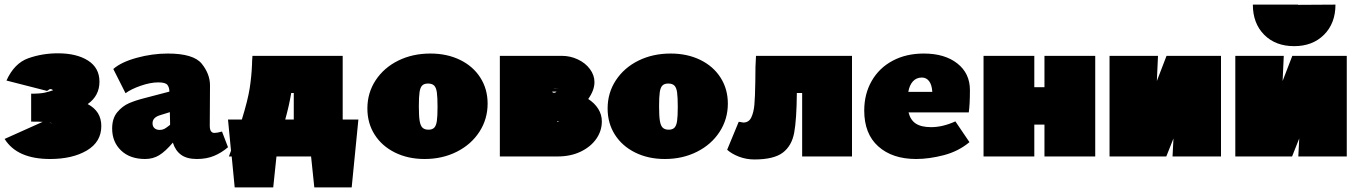

<svg xmlns="http://www.w3.org/2000/svg" viewBox="-33 -678 5887 832"><path d="M406 -132Q406 -63 343.5 -26Q281 11 184 11Q41 11 -13 -76L152 -150Q138 -151 102 -151V-272Q141 -272 161 -276.5Q181 -281 197 -287Q192 -292 184 -292H185Q185 -294 171 -284L-5 -329Q29 -404 89.5 -425.5Q150 -447 218 -447Q299 -447 348.5 -415.5Q398 -384 398 -324Q398 -263 347 -227Q406 -196 406 -132ZM195 -144 180 -147Q186 -144 195 -144Z M955 -40Q927 -16 894.5 -2.5Q862 11 820 11Q777 11 752 -7Q727 -25 716 -60Q684 -22 657 -5.5Q630 11 596 11Q530 11 491.5 -26Q453 -63 453 -121Q453 -165 475 -191.5Q497 -218 525.5 -230.5Q554 -243 594 -253L701 -281Q701 -299 692.5 -310Q684 -321 653 -321Q619 -321 577 -306.5Q535 -292 511 -274L458 -379Q492 -409 559.5 -427.5Q627 -446 694 -446Q806 -446 841.5 -401.5Q877 -357 877 -308L876 -133Q876 -102 896 -102Q908 -102 929 -108ZM704 -137V-147L703 -192L658 -178Q628 -168 628 -144Q628 -130 636.5 -122.5Q645 -115 659 -115Q670 -115 678 -119Q686 -123 693.5 -129Q701 -135 704 -137Z M1520 -160 1491 134H1329L1315 0H1165L1151 134H984L971 0H959L968 -25L955 -160H1015Q1041 -244 1049 -295.5Q1057 -347 1059 -397Q1059 -410 1061 -436H1452V-160ZM1240 -160V-275H1229Q1220 -221 1203 -160Z M1559 -208Q1559 -276 1595 -330.5Q1631 -385 1693 -415.5Q1755 -446 1832 -446Q1904 -446 1960.5 -418.5Q2017 -391 2048.5 -341.5Q2080 -292 2080 -229Q2080 -162 2044.5 -107Q2009 -52 1946.5 -20.5Q1884 11 1807 11Q1735 11 1678.5 -17Q1622 -45 1590.5 -94.5Q1559 -144 1559 -208ZM1863 -215Q1863 -257 1860 -278Q1857 -299 1848 -307.5Q1839 -316 1822 -316Q1805 -316 1796.5 -307.5Q1788 -299 1785 -278.5Q1782 -258 1782 -217Q1782 -175 1785.5 -154Q1789 -133 1798 -124.5Q1807 -116 1824 -116Q1840 -116 1848.5 -124.5Q1857 -133 1860 -153.5Q1863 -174 1863 -215Z M2575 -152Q2575 -111 2551 -76.5Q2527 -42 2483.5 -21Q2440 0 2383 0H2133V-436H2402Q2438 -436 2471 -420.5Q2504 -405 2523.5 -378.5Q2543 -352 2543 -322Q2543 -287 2516 -249Q2544 -231 2559.5 -206Q2575 -181 2575 -152ZM2364 -294H2392Q2385 -294 2377.5 -294.5Q2370 -295 2364 -294ZM2368 -276Q2372 -276 2376 -278.5Q2380 -281 2377 -281H2360Q2361 -276 2368 -276ZM2391 -151Q2390 -151 2385.5 -153Q2381 -155 2381 -152V-151Z M2600 -208Q2600 -276 2636 -330.5Q2672 -385 2734 -415.5Q2796 -446 2873 -446Q2945 -446 3001.5 -418.5Q3058 -391 3089.5 -341.5Q3121 -292 3121 -229Q3121 -162 3085.5 -107Q3050 -52 2987.5 -20.5Q2925 11 2848 11Q2776 11 2719.5 -17Q2663 -45 2631.5 -94.5Q2600 -144 2600 -208ZM2904 -215Q2904 -257 2901 -278Q2898 -299 2889 -307.5Q2880 -316 2863 -316Q2846 -316 2837.5 -307.5Q2829 -299 2826 -278.5Q2823 -258 2823 -217Q2823 -175 2826.5 -154Q2830 -133 2839 -124.5Q2848 -116 2865 -116Q2881 -116 2889.5 -124.5Q2898 -133 2901 -153.5Q2904 -174 2904 -215Z M3659 0H3443V-275H3420Q3419 -160 3408.5 -103Q3398 -46 3359 -16.5Q3320 13 3236 13Q3201 13 3169.5 1Q3138 -11 3118 -29L3168 -150Q3174 -150 3179.5 -148.5Q3185 -147 3188 -147Q3212 -147 3222.5 -169Q3233 -191 3236 -224Q3239 -257 3240 -324Q3240 -397 3243 -436H3659Z M4107 -152 4168 -62Q4120 -22 4056.5 -5.5Q3993 11 3937 11Q3834 11 3773 -43.5Q3712 -98 3712 -199Q3712 -271 3744.5 -327.5Q3777 -384 3835.5 -415Q3894 -446 3970 -446Q4061 -446 4115.5 -403Q4170 -360 4170 -288Q4170 -225 4165 -191H3904Q3912 -158 3935.5 -142.5Q3959 -127 4002 -127Q4052 -127 4107 -152ZM3903 -280H4007Q4005 -311 3993 -326.5Q3981 -342 3962 -342Q3938 -342 3923 -325.5Q3908 -309 3903 -280Z M4713 -436V0H4493V-138H4449V0H4229V-436H4449V-300H4493V-436Z M5258 0H5048L5052 -78L5021 0H4775V-436H4985L4980 -327L5022 -436H5258Z M5803 0H5593L5597 -78L5566 0H5320V-436H5530L5525 -327L5567 -436H5803ZM5754 -658Q5754 -577 5704.5 -527.5Q5655 -478 5575 -478Q5494 -478 5445 -527.5Q5396 -577 5396 -658H5592V-657Z"/></svg>

Font: Ysabeau Black
Style: Regular
Weight: 900
Designer: Christian Thalmann (Catharsis Fonts)
Version: Version 0.003